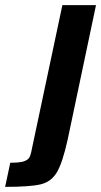

<svg xmlns="http://www.w3.org/2000/svg" viewBox="-125 -530 394 748"><path d="M-1 51 118 -510H249L139 12Q119 103 97 140.5Q75 178 34 188Q-7 198 -105 198L-85 104Q-50 104 -33.5 99Q-17 94 -11 84Q-5 74 -1 51Z"/></svg>

Font: Saira Semi Condensed SemiBold
Style: Italic
Weight: 600
Width: 4
Italic angle: -12°
Designer: Hector Gatti with collaboration of the Omnibus-Type team
Foundry: Omnibus-Type
Version: Version 1.001; ttfautohint (v1.8)